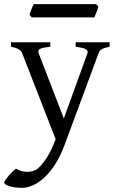

<svg xmlns="http://www.w3.org/2000/svg" viewBox="-43 -657 556 921"><path d="M482.9 -433.1Q468.3 -429.7 459 -426.8Q449.7 -423.8 443.8 -420.2Q438 -416.5 434.8 -411.9Q431.6 -407.2 429.2 -399.9L266.1 40Q245.6 94.2 220.5 132.8Q195.3 171.4 168.2 196Q141.1 220.7 113.8 232.4Q86.4 244.1 62 244.1Q43.5 244.1 27.8 241.7Q12.2 239.3 1 235.6Q-10.3 231.9 -16.6 227.3Q-22.9 222.7 -22.9 218.3Q-22.9 215.3 -17.1 206.5Q-11.2 197.8 -2.4 187.3Q6.3 176.8 16.4 167Q26.4 157.2 34.2 152.3Q57.6 166 80.8 167Q104 168 122.1 161.1Q130.9 158.2 142.6 147.5Q154.3 136.7 166.3 121.1Q178.2 105.5 189.7 85.7Q201.2 65.9 210 44.9L224.1 11.2L64 -399.9Q59.6 -413.6 46.9 -420.7Q34.2 -427.7 9.8 -433.1V-454.1H198.2V-433.1Q179.2 -430.7 167.2 -428.2Q155.3 -425.8 148.7 -422.1Q142.1 -418.5 141.1 -413.1Q140.1 -407.7 143.1 -399.9L263.2 -88.9L376 -399.9Q378.4 -407.2 376.7 -412.4Q375 -417.5 368.4 -421.1Q361.8 -424.8 349.9 -427.5Q337.9 -430.2 319.8 -433.1V-454.1H482.9ZM428.7 -625.5Q427.7 -620.1 425.3 -613Q422.9 -606 419.9 -598.9Q417 -591.8 414.3 -585Q411.6 -578.1 409.7 -573.7H109.4L98.6 -585.9Q99.6 -591.3 102.1 -598.1Q104.5 -605 107.4 -612.1Q110.4 -619.1 113.3 -625.7Q116.2 -632.3 118.7 -637.2H418Z"/></svg>

Font: Noto Serif Devanagari
Style: Bold
Weight: 700
Designer: Monotype Design Team
Foundry: Monotype Imaging Inc.
Version: Version 1.01